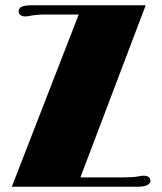

<svg xmlns="http://www.w3.org/2000/svg" viewBox="-20 -711 617 731"><path d="M24.9 0H503.9C540 0 552.7 -10.7 552.7 -22.5C552.7 -34.2 544.4 -42 527.3 -42C523.4 -42 517.6 -42 504.9 -39.1C493.7 -37.1 473.1 -35.6 448.7 -35.6H286.1L534.7 -690.9H98.6C61.5 -690.9 50.8 -680.7 50.8 -668C50.8 -657.2 59.1 -648.4 76.2 -648.4C80.1 -648.4 85.4 -648.9 98.1 -651.4C109.9 -653.8 129.9 -655.8 155.3 -655.8H279.8Z"/></svg>

Font: Limelight
Style: Regular
Weight: 400
Designer: Nicole Fally
Foundry: Nicole Fally
Version: Version 1.002